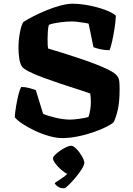

<svg xmlns="http://www.w3.org/2000/svg" viewBox="-20 -740 713 1029"><path d="M313 0Q281 0 242.5 -11Q204 -22 167 -39.5Q130 -57 101 -76Q72 -95 59 -112Q61 -140 66.5 -172.5Q72 -205 79 -233Q86 -261 94 -274Q115 -274 137 -268Q159 -262 172 -257L211 -130Q238 -118 280 -108.5Q322 -99 355 -99Q375 -99 406.5 -103.5Q438 -108 454 -113Q460 -129 463.5 -151Q467 -173 467 -194Q467 -203 466 -217Q465 -231 463 -239Q436 -249 393.5 -262.5Q351 -276 303 -292Q255 -308 211.5 -324Q168 -340 137 -355.5Q106 -371 98 -383Q87 -399 83 -428Q79 -457 79 -483Q79 -524 86.5 -564.5Q94 -605 105 -622Q126 -636 159.5 -653Q193 -670 231 -685.5Q269 -701 305 -710.5Q341 -720 368 -720Q410 -720 456 -711Q502 -702 541 -688Q580 -674 601 -656Q600 -629 594.5 -592Q589 -555 581.5 -521Q574 -487 567 -471Q540 -471 516.5 -476.5Q493 -482 481 -487L455 -613Q450 -615 434 -617.5Q418 -620 399 -622.5Q380 -625 366 -625Q336 -625 299 -620Q262 -615 242 -607Q238 -594 236.5 -573Q235 -552 235 -534Q235 -519 235.5 -503.5Q236 -488 238 -480Q263 -473 304 -460Q345 -447 392.5 -431.5Q440 -416 485 -399Q530 -382 563.5 -365Q597 -348 608 -333Q618 -320 619.5 -302.5Q621 -285 621 -262Q621 -193 611 -150.5Q601 -108 589 -85Q579 -75 550.5 -60.5Q522 -46 482 -32Q442 -18 398 -9Q354 0 313 0ZM324 269Q303 269 290 260Q277 251 273 241Q289 230 307.5 218Q326 206 341 192Q325 185 307 169Q289 153 276.5 136Q264 119 264 109Q264 101 275.5 89.5Q287 78 303 67Q319 56 335.5 48.5Q352 41 361 41Q373 41 390 58.5Q407 76 419.5 98Q432 120 432 132Q432 144 418 166.5Q404 189 384 212.5Q364 236 347 252.5Q330 269 324 269Z"/></svg>

Font: Texturina ExtraBold
Style: Regular
Weight: 800
Designer: Guillermo Torres Carreño
Foundry: Omnibus-Type
Version: Version 1.002; ttfautohint (v1.8.3)